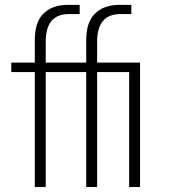

<svg xmlns="http://www.w3.org/2000/svg" viewBox="-20 -753 695 773"><path d="M327.1 -501V-591.8Q327.1 -664.1 362.8 -698.7Q398.4 -733.4 460 -733.4H508.8V-696.3H464.8Q371.1 -696.3 371.1 -585V-501H543.9V0H500V-462.9H371.1V0H327.1V-462.9H164.1V0H120.1V-462.9H25.4V-501H120.1V-591.8Q120.1 -665 155.8 -699.2Q191.4 -733.4 252.9 -733.4H300.8V-696.3H256.8Q164.1 -696.3 164.1 -585V-501Z"/></svg>

Font: Gothic A1 ExtraLight
Style: Regular
Weight: 275
Designer: HanYang I&C Co.,Ltd.
Foundry: HanYang I&C Co.,Ltd.
Version: Version 2.50